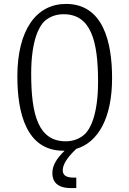

<svg xmlns="http://www.w3.org/2000/svg" viewBox="-20 -759 660 979"><path d="M303 9.5H309.5C268 50 247 84.5 247 124C247 162 266.5 200 342 200H369V146.5H354.5C314.5 146.5 300 132.5 300 109C300 82.5 318.5 47.5 369 0C481 -33.5 551.5 -158 551.5 -360.5C551.5 -547 505 -739 316.5 -739C167 -739 68.5 -609 68.5 -369C68.5 -182.5 114.5 9.5 303 9.5ZM139 -383.5C139 -560 183 -627 204 -648C226 -669.5 259.5 -686.5 304 -686.5C444 -686.5 480 -550.5 480 -342C480 -165.5 436 -98.5 415 -77.5C393 -56 359.5 -38.5 315 -38.5C175 -38.5 139 -175 139 -383.5Z"/></svg>

Font: Monaspace Argon ExtraLight
Style: Regular
Weight: 200
Designer: Riley Cran & the Lettermatic Team
Foundry: Lettermatic
Version: Version 1.000 (Monaspace Argon)